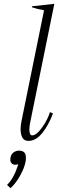

<svg xmlns="http://www.w3.org/2000/svg" viewBox="-20 -729 312 1007"><path d="M88 -52Q88 -72 93 -95L211 -675Q173 -682 147 -691L148 -696L265 -709L139 -90Q134 -68 134 -51Q134 -19 149 -19Q171 -19 200.5 -60Q230 -101 242 -141L258 -134Q234 -71 201 -30.5Q168 10 129 10Q107 10 97.5 -7Q88 -24 88 -52ZM17 241Q35 223 49 198Q63 173 71 147L76 132Q69 135 60 135Q48 135 41 127.5Q34 120 34 108Q34 101 35 98Q38 80 51 70.5Q64 61 80 61Q116 61 116 98Q116 112 114 119Q108 152 85 193Q62 234 35 258Z"/></svg>

Font: Trirong ExtraLight
Style: Italic
Weight: 275
Italic angle: -12°
Designer: Katatrad Team
Foundry: CadsonDemak
Version: Version 1.003